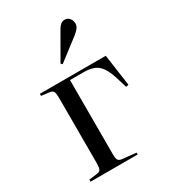

<svg xmlns="http://www.w3.org/2000/svg" viewBox="-188 -873 867 971"><g transform="rotate(-30 245.5 -387.5)"><path d="M50 0V-12L98 -18Q114 -20 119 -30Q124 -40 124 -66V-447Q124 -473 119 -483Q114 -493 98 -495L50 -501V-513H435L461 -329L446 -325L426 -390Q409 -446 381.5 -471.5Q354 -497 296 -497H217V-62Q217 -39 222.5 -30Q228 -21 245 -19L325 -11V0ZM225 -585 217 -593 305 -746Q322 -775 344 -775Q364 -775 374 -761.5Q384 -748 384 -731Q384 -716 373.5 -703.5Q363 -691 349 -680Z"/></g></svg>

Font: Literata 72pt
Style: Regular
Weight: 400
Designer: Latin by Veronika Burian and Jose Scaglione. Greek by Irene Vlachou. Cyrillic by Vera Evstafieva.
Foundry: TypeTogether
Version: Version 3.002